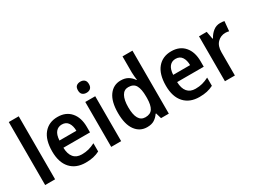

<svg xmlns="http://www.w3.org/2000/svg" viewBox="-48 -1378 2665 2006"><g transform="rotate(-30 1285.0 -375.0)"><path d="M194 0H74V-760H194Z M540 -552Q641 -552 698 -486Q755 -420 755 -308V-242H434Q436 -165 470 -125Q504 -85 567 -85Q613 -85 650.5 -95Q688 -105 729 -126V-27Q692 -8 652 1Q612 10 560 10Q444 10 378.5 -62Q313 -134 313 -267Q313 -406 374 -479Q435 -552 540 -552ZM540 -461Q495 -461 467.5 -428.5Q440 -396 436 -328H640Q640 -386 615.5 -423.5Q591 -461 540 -461Z M932 -752Q961 -752 979.5 -736Q998 -720 998 -685Q998 -650 979.5 -634Q961 -618 932 -618Q902 -618 883.5 -634Q865 -650 865 -685Q865 -721 883.5 -736.5Q902 -752 932 -752ZM991 -542V0H871V-542Z M1302 10Q1214 10 1161.5 -62Q1109 -134 1109 -271Q1109 -408 1161.5 -480Q1214 -552 1302 -552Q1354 -552 1390 -530.5Q1426 -509 1449 -473H1454Q1452 -492 1449 -517.5Q1446 -543 1446 -566V-760H1566V0H1472L1452 -68H1446Q1423 -33 1389 -11.5Q1355 10 1302 10ZM1337 -89Q1398 -89 1423.5 -129.5Q1449 -170 1450 -253V-274Q1450 -362 1425 -407Q1400 -452 1336 -452Q1285 -452 1258.5 -404.5Q1232 -357 1232 -270Q1232 -89 1337 -89Z M1912 -552Q2013 -552 2070 -486Q2127 -420 2127 -308V-242H1806Q1808 -165 1842 -125Q1876 -85 1939 -85Q1985 -85 2022.5 -95Q2060 -105 2101 -126V-27Q2064 -8 2024 1Q1984 10 1932 10Q1816 10 1750.5 -62Q1685 -134 1685 -267Q1685 -406 1746 -479Q1807 -552 1912 -552ZM1912 -461Q1867 -461 1839.5 -428.5Q1812 -396 1808 -328H2012Q2012 -386 1987.5 -423.5Q1963 -461 1912 -461Z M2503 -552Q2514 -552 2527.5 -551Q2541 -550 2553 -547L2542 -430Q2533 -433 2520.5 -434.5Q2508 -436 2499 -436Q2442 -436 2402.5 -396Q2363 -356 2363 -280V0H2243V-542H2336L2353 -450H2359Q2380 -492 2417 -522Q2454 -552 2503 -552Z"/></g></svg>

Font: Noto Sans Sinhala SemiCondensed SemiBold
Style: Regular
Weight: 600
Width: 4
Designer: Jelle Bosma - Monotype Design Team
Foundry: Monotype Imaging Inc.
Version: Version 2.006; ttfautohint (v1.8.4.7-5d5b)